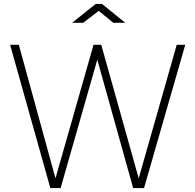

<svg xmlns="http://www.w3.org/2000/svg" viewBox="-20 -949 986 969"><path d="M552 -834H612L495 -929H463L344 -834H400L478 -894ZM915 -723H872L680 -49L491 -723H452L260 -49L75 -723H31L234 0H286L471 -648L652 0H707Z"/></svg>

Font: United Sans Thin
Style: Regular
Weight: 100
Designer: Pablo Impallari, Rodrigo Fuenzalida (Modified by Dan O. Williams)
Version: Version 1.000;PS 001.000;hotconv 1.0.88;makeotf.lib2.5.64775